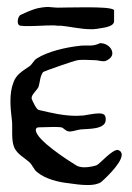

<svg xmlns="http://www.w3.org/2000/svg" viewBox="-20 -522 380 552"><path d="M232 10C247 10 260 8 270 2C274 -1 330 -51 330 -77C330 -83 327 -88 321 -90C320 -91 319 -91 318 -91C301 -91 266 -50 258 -47C250 -44 235 -41 222 -41C214 -41 205 -43 200 -46C177 -60 83 -120 83 -148C83 -155 88 -156 93 -156H95C107 -156 121 -157 135 -157C142 -157 149 -157 156 -156C164 -154 169 -144 180 -144H183C193 -145 203 -149 213 -150C233 -152 284 -149 284 -178C284 -181 284 -185 282 -189C280 -194 273 -196 265 -196C250 -196 229 -191 220 -190C214 -190 207 -189 200 -189C163 -189 129 -197 91 -206C84 -208 74 -231 71 -238V-241C71 -251 88 -264 91 -273C95 -286 95 -303 104 -315C106 -317 189 -346 199 -348C207 -350 215 -350 223 -350C233 -350 243 -349 252 -349H253C260 -349 269 -346 277 -346C279 -346 282 -346 284 -347C298 -353 303 -361 303 -369C303 -384 287 -398 268 -398C255 -392 246 -391 237 -391H220C216 -391 212 -391 207 -390C170 -386 117 -374 86 -354C77 -349 73 -337 64 -331C45 -318 27 -308 19 -286C12 -268 10 -250 10 -231C10 -213 12 -195 14 -178C15 -172 15 -167 15 -161V-140C15 -123 16 -107 23 -94C33 -77 48 -70 63 -57C73 -49 77 -34 87 -27C111 -7 149 2 179 5C192 7 213 10 232 10ZM92 -499C75 -496 54 -486 39 -479C34 -476 31 -468 31 -460C31 -454 33 -449 39 -448C47 -447 55 -447 64 -447C86 -447 108 -449 129 -449C135 -449 140 -449 146 -448H156C178 -446 213 -438 241 -438C246 -438 252 -438 258 -439C271 -442 306 -443 308 -460V-493C302 -500 265 -501 227 -501C192 -501 156 -500 147 -500C136 -500 125 -502 115 -502C109 -502 97 -500 92 -499Z"/></svg>

Font: Ancial
Style: Regular
Weight: 400
Designer: Daytona Mess (Anne-Dauphine Borione)
Foundry: Daytona Mess (Anne-Dauphine Borione)
Version: Version 1.000;Glyphs 3.2 (3192)